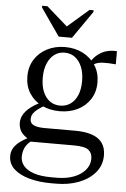

<svg xmlns="http://www.w3.org/2000/svg" viewBox="-64 -796 718 1094"><g transform="rotate(5 294.5 -249.5)"><path d="M241 -584H317L426 -741V-751H403L272 -637H292L162 -751H132V-741ZM579 -455Q536 -459 507.5 -458Q479 -457 461 -448Q443 -439 430 -419L417 -434Q432 -460 449 -479Q466 -498 486 -510Q506 -522 529 -527Q552 -532 579 -530ZM283 -161Q226 -161 180.5 -183.5Q135 -206 109 -247Q83 -288 83 -343Q83 -398 109 -439.5Q135 -481 180.5 -504.5Q226 -528 283 -528Q341 -528 386 -504.5Q431 -481 457.5 -439.5Q484 -398 484 -343Q484 -288 457.5 -247Q431 -206 386 -183.5Q341 -161 283 -161ZM283 -193Q316 -193 341.5 -210.5Q367 -228 381.5 -261.5Q396 -295 396 -343Q396 -391 381.5 -425Q367 -459 342 -477.5Q317 -496 283 -496Q250 -496 225 -477.5Q200 -459 185.5 -425Q171 -391 171 -343Q171 -295 185.5 -261.5Q200 -228 225 -210.5Q250 -193 283 -193ZM269 252Q202 252 146.5 237Q91 222 58 192Q25 162 25 117Q25 91 38.5 69.5Q52 48 79.5 29Q107 10 147 -8L162 10Q135 22 119.5 39Q104 56 97.5 75.5Q91 95 91 116Q91 145 110 168Q129 191 168.5 204.5Q208 218 270 218H299Q355 218 397 202Q439 186 463 157.5Q487 129 487 93Q487 60 465 43Q443 26 381 26H122L128 17Q104 4 89.5 -10.5Q75 -25 69 -41.5Q63 -58 63 -74Q63 -100 75 -121.5Q87 -143 110 -162Q133 -181 167 -198L193 -183Q172 -171 156.5 -159Q141 -147 132 -133.5Q123 -120 123 -101Q123 -78 144.5 -68Q166 -58 206 -58H382Q439 -58 478 -44.5Q517 -31 537 -3Q557 25 557 68Q557 125 521.5 166.5Q486 208 428 230Q370 252 300 252Z"/></g></svg>

Font: Roboto Serif 144pt
Style: Regular
Weight: 400
Version: Version 1.008